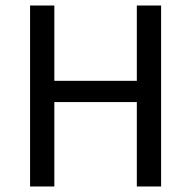

<svg xmlns="http://www.w3.org/2000/svg" viewBox="-20 -676 693 696"><path d="M89 0V-656H177V-383H476V-656H564V0H476V-306H177V0Z"/></svg>

Font: Assistant Medium
Style: Regular
Weight: 500
Designer: Hebrew By Ben Nathan, Latin by Paul Hunt
Version: Version 3.000